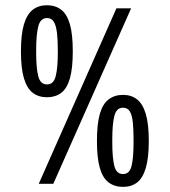

<svg xmlns="http://www.w3.org/2000/svg" viewBox="-20 -719 664 751"><path d="M131.5 0 435.4 -686.5H492.9L188.5 0ZM163.8 -338.6Q130.9 -338.6 108.2 -355.9Q85.5 -373.2 73.7 -412.5Q61.9 -451.8 61.9 -518.1Q61.9 -584.8 73.7 -624.1Q85.5 -663.4 108.2 -681Q130.9 -698.5 163.8 -698.5Q196.6 -698.5 219.4 -681Q242.1 -663.4 253.4 -624.1Q264.7 -584.8 264.7 -518.1Q264.7 -451.8 253.4 -412.3Q242.1 -372.8 219.4 -355.7Q196.6 -338.6 163.8 -338.6ZM163.8 -388.8Q189.8 -388.8 197.9 -421.1Q206.1 -453.5 206.1 -511.3V-525.4Q206.1 -564.5 202.6 -592Q199.2 -619.5 190.5 -633.9Q181.8 -648.4 163.8 -648.4Q138.2 -648.4 129.9 -616.3Q121.5 -584.2 121.5 -525.4V-511.3Q121.5 -453.5 129.6 -421.1Q137.7 -388.8 163.8 -388.8ZM461.1 12Q428.2 12 405 -5.3Q381.8 -22.6 370.5 -61.9Q359.2 -101.2 359.2 -167.5Q359.2 -234.2 370.5 -273.5Q381.8 -312.8 405 -330.3Q428.2 -347.9 461.1 -347.9Q493.9 -347.9 516.1 -330.3Q538.4 -312.8 550.2 -273.5Q562 -234.2 562 -167.5Q562 -101.2 550.2 -61.7Q538.4 -22.2 516.1 -5.1Q493.9 12 461.1 12ZM461.1 -38.2Q487.1 -38.2 494.7 -70.5Q502.4 -102.9 502.4 -160.7V-174.8Q502.4 -213.8 499.4 -241.4Q496.5 -268.9 487.8 -283.3Q479.1 -297.7 461.1 -297.7Q435.5 -297.7 427.4 -265.7Q419.2 -233.6 419.2 -174.8V-160.7Q419.2 -102.9 427.1 -70.5Q435 -38.2 461.1 -38.2Z"/></svg>

Font: Archivo SemiBold ExtraCondensed
Style: Regular
Weight: 600
Width: 2
Version: Version 2.001